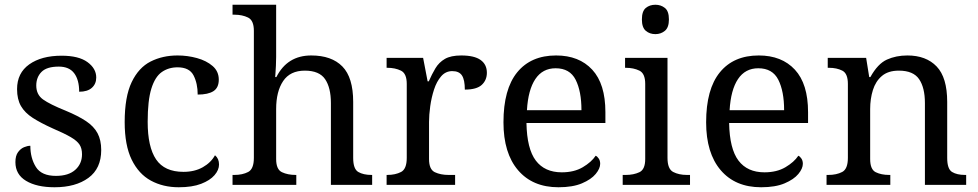

<svg xmlns="http://www.w3.org/2000/svg" viewBox="-20 -780 4124 810"><path d="M210 10Q135 10 90 -17Q45 -44 45 -96Q45 -123 56 -138Q67 -153 81.5 -159Q96 -165 108 -165Q108 -113 131.5 -75.5Q155 -38 216 -38Q269 -38 297.5 -63.5Q326 -89 326 -129Q326 -154 315.5 -170Q305 -186 278.5 -201.5Q252 -217 203 -238Q152 -261 118.5 -282.5Q85 -304 68.5 -332.5Q52 -361 52 -404Q52 -472 103.5 -508.5Q155 -545 240 -545Q312 -545 349 -518Q386 -491 386 -453Q386 -426 367.5 -409.5Q349 -393 314 -393Q314 -443 293 -471Q272 -499 228 -499Q177 -499 155 -476.5Q133 -454 133 -419Q133 -381 161.5 -360.5Q190 -340 257 -313Q310 -291 343 -269Q376 -247 391.5 -218Q407 -189 407 -147Q407 -69 353 -29.5Q299 10 210 10Z M734 10Q668 10 616.5 -18Q565 -46 535.5 -106.5Q506 -167 506 -265Q506 -372 535.5 -433.5Q565 -495 615.5 -520.5Q666 -546 729 -546Q771 -546 811 -535Q851 -524 877 -501.5Q903 -479 903 -444Q903 -410 880.5 -395.5Q858 -381 814 -381Q814 -428 796.5 -462Q779 -496 729 -496Q691 -496 662.5 -476Q634 -456 618.5 -406Q603 -356 603 -266Q603 -160 638.5 -107.5Q674 -55 754 -55Q801 -55 835.5 -74.5Q870 -94 887 -125Q904 -111 904 -86Q904 -63 885 -41Q866 -19 828.5 -4.5Q791 10 734 10Z M961 0V-42H969Q1003 -42 1027 -54.5Q1051 -67 1051 -114V-650Q1051 -694 1026.5 -706Q1002 -718 969 -718H961V-760H1145V-540Q1145 -522 1144 -502.5Q1143 -483 1142 -469Q1141 -455 1141 -455H1146Q1192 -546 1293 -546Q1379 -546 1424.5 -499.5Q1470 -453 1470 -350V-114Q1470 -67 1491.5 -54.5Q1513 -42 1547 -42H1550V0H1376V-345Q1376 -410 1351.5 -446Q1327 -482 1266 -482Q1204 -482 1174.5 -438Q1145 -394 1145 -320V-109Q1145 -65 1169.5 -53.5Q1194 -42 1227 -42H1230V0Z M1611 0V-42H1614Q1648 -42 1672 -54.5Q1696 -67 1696 -114V-426Q1696 -470 1671.5 -482Q1647 -494 1614 -494H1611V-536H1765L1784 -437H1789Q1802 -467 1817 -492Q1832 -517 1857 -531.5Q1882 -546 1926 -546Q1981 -546 2007.5 -527Q2034 -508 2034 -473Q2034 -442 2012.5 -422Q1991 -402 1941 -402Q1941 -443 1929 -461.5Q1917 -480 1888 -480Q1860 -480 1841 -458Q1822 -436 1811 -402Q1800 -368 1795 -331.5Q1790 -295 1790 -266V-109Q1790 -65 1814.5 -53.5Q1839 -42 1872 -42H1900V0Z M2336 10Q2227 10 2165.5 -62Q2104 -134 2104 -264Q2104 -404 2162 -475Q2220 -546 2326 -546Q2423 -546 2478.5 -486Q2534 -426 2534 -307V-261H2201Q2203 -152 2240.5 -102.5Q2278 -53 2350 -53Q2402 -53 2438.5 -74.5Q2475 -96 2493 -123Q2500 -120 2506 -111Q2512 -102 2512 -89Q2512 -69 2493 -46Q2474 -23 2435 -6.5Q2396 10 2336 10ZM2433 -315Q2433 -395 2408.5 -443.5Q2384 -492 2324 -492Q2269 -492 2238.5 -446.5Q2208 -401 2203 -315Z M2745 -636Q2721 -636 2704.5 -650Q2688 -664 2688 -698Q2688 -733 2704.5 -746.5Q2721 -760 2745 -760Q2768 -760 2785 -746.5Q2802 -733 2802 -698Q2802 -664 2785 -650Q2768 -636 2745 -636ZM2607 0V-42H2620Q2653 -42 2677.5 -53.5Q2702 -65 2702 -109V-426Q2702 -470 2677.5 -482Q2653 -494 2620 -494H2617V-536H2796V-114Q2796 -67 2820 -54.5Q2844 -42 2878 -42H2891V0Z M3191 10Q3082 10 3020.5 -62Q2959 -134 2959 -264Q2959 -404 3017 -475Q3075 -546 3181 -546Q3278 -546 3333.5 -486Q3389 -426 3389 -307V-261H3056Q3058 -152 3095.5 -102.5Q3133 -53 3205 -53Q3257 -53 3293.5 -74.5Q3330 -96 3348 -123Q3355 -120 3361 -111Q3367 -102 3367 -89Q3367 -69 3348 -46Q3329 -23 3290 -6.5Q3251 10 3191 10ZM3288 -315Q3288 -395 3263.5 -443.5Q3239 -492 3179 -492Q3124 -492 3093.5 -446.5Q3063 -401 3058 -315Z M3467 0V-42H3475Q3509 -42 3533 -54.5Q3557 -67 3557 -114V-426Q3557 -470 3533.5 -482Q3510 -494 3477 -494H3472V-536H3634L3647 -455H3652Q3683 -511 3721.5 -528.5Q3760 -546 3808 -546Q3887 -546 3931.5 -499.5Q3976 -453 3976 -350V-114Q3976 -67 3996.5 -54.5Q4017 -42 4051 -42H4056V0H3882V-345Q3882 -410 3857.5 -446Q3833 -482 3772 -482Q3727 -482 3700.5 -459.5Q3674 -437 3662.5 -400Q3651 -363 3651 -320V-109Q3651 -65 3674.5 -53.5Q3698 -42 3731 -42H3736V0Z"/></svg>

Font: Noto Serif Grantha
Style: Regular
Weight: 400
Designer: Monotype Design Team
Foundry: Monotype Imaging Inc.
Version: Version 2.004; ttfautohint (v1.8.4.7-5d5b)